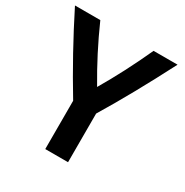

<svg xmlns="http://www.w3.org/2000/svg" viewBox="-168 -832 938 971"><g transform="rotate(30 301.0 -346.0)"><path d="M360 6H227V-276Q104 -479 -6 -698H142Q211 -542 297 -397Q380 -538 453 -698H593Q471 -461 360 -278Z"/></g></svg>

Font: Repo
Style: DemiBold
Weight: 600
Designer: Stefan Peev
Foundry: Context Ltd
Version: Version 001.000